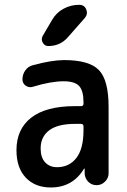

<svg xmlns="http://www.w3.org/2000/svg" viewBox="-20 -785 540 814"><path d="M297.9 -259.8Q224.6 -259.8 188.5 -232.4Q152.3 -205.1 152.3 -155.3Q152.3 -117.2 171.4 -96.7Q190.4 -76.2 221.7 -76.2Q273.4 -76.2 303.7 -115.2Q334 -154.3 334 -232.4V-249Q334 -259.8 323.2 -259.8ZM195.3 9.8Q128.9 9.8 89.4 -31.7Q49.8 -73.2 49.8 -148.4Q49.8 -237.3 112.3 -286.1Q174.8 -335 297.9 -335H323.2Q334 -335 334 -345.7V-351.6Q334 -400.4 315.4 -420.4Q296.9 -440.4 250 -440.4Q195.3 -440.4 119.1 -417Q102.5 -412.1 88.9 -421.9Q75.2 -431.6 75.2 -448.2Q75.2 -469.7 87.4 -486.8Q99.6 -503.9 120.1 -508.8Q200.2 -530.3 252 -530.3Q358.4 -530.3 399.4 -487.8Q440.4 -445.3 440.4 -332V-49.8Q440.4 -30.3 425.3 -15.1Q410.2 0 389.6 0Q368.2 0 354 -14.6Q339.8 -29.3 338.9 -49.8V-69.3Q338.9 -70.3 337.9 -70.3Q335.9 -70.3 335.9 -69.3Q288.1 9.8 195.3 9.8ZM201.2 -701.2Q218.8 -731.4 249.5 -748Q280.3 -764.6 315.4 -764.6Q337.9 -764.6 345.7 -745.1Q353.5 -725.6 339.8 -709L267.6 -627Q235.4 -589.8 184.6 -589.8Q168.9 -589.8 161.1 -604.5Q153.3 -619.1 161.1 -632.8Z"/></svg>

Font: Rounded-X Mgen+ 2m medium
Style: Regular
Weight: 500
Designer: [Source Han Sans]
Ryoko NISHIZUKA  (kana & ideographs); Paul D. Hunt (Latin, Greek & Cyrillic); Wenlong ZHANG  (bopomofo
Version: Version 1.059.20150602